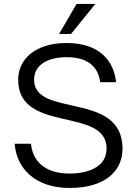

<svg xmlns="http://www.w3.org/2000/svg" viewBox="-20 -932 694 965"><path d="M330.1 12.7C502.4 12.7 595.7 -67.4 595.7 -185.1C595.7 -476.1 151.4 -337.4 151.4 -531.2C151.4 -606.9 220.7 -644.5 315.4 -644.5C425.3 -644.5 473.6 -593.8 483.4 -519H563.5C552.2 -624.5 482.4 -715.8 314.5 -715.8C159.7 -715.8 71.3 -636.2 71.3 -531.2C71.3 -258.3 515.6 -397.9 515.6 -185.1C515.6 -86.4 410.6 -59.6 330.1 -59.6C201.7 -59.6 143.1 -126.5 135.7 -209.5H53.7C63.5 -82.5 159.7 12.7 330.1 12.7ZM276.9 -761.2H336.9L459 -912.1H364.7Z"/></svg>

Font: Faust Sans
Style: Regular
Weight: 400
Designer: Andreas Faust
Version: Version 1.003;Glyphs 3.1.2 (3151)